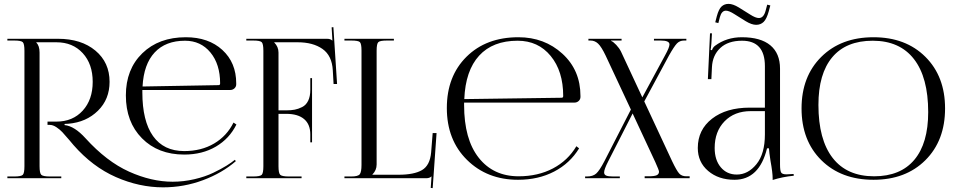

<svg xmlns="http://www.w3.org/2000/svg" viewBox="-20 -919 4924 990"><path d="M18 0V-9H53Q89 -9 97.5 -17.5Q106 -26 106 -62V-657Q106 -693 97.5 -701.5Q89 -710 53 -710H18V-719H279Q399 -719 472 -658Q545 -597 545 -497Q545 -407 485 -348Q425 -289 333 -281L313 -280V-274Q364 -269 421 -206Q530 -86 645.5 -34Q761 18 870 18Q927 18 982.5 5Q1038 -8 1079.5 -28Q1121 -48 1147.5 -64.5Q1174 -81 1191 -95L1196 -88Q1126 -27 1027 10Q928 47 821 47Q698 47 577.5 -6Q457 -59 359 -171L338 -196Q314 -224 301.5 -237.5Q289 -251 271 -263Q253 -275 237 -275H225V-292H271Q355 -292 406.5 -348.5Q458 -405 458 -497Q458 -589 406.5 -645Q355 -701 271 -701H167V-700Q184 -683 184 -648V-62Q184 -26 193 -17.5Q202 -9 238 -9H296V0ZM714 -455Q714 -449 714 -443Q714 -295 769 -217.5Q824 -140 930 -140Q1018 -140 1084 -179Q1150 -218 1184 -287L1199 -277Q1163 -204 1093 -163Q1023 -122 930 -122Q795 -122 712 -206Q629 -290 629 -427Q629 -562 714 -644.5Q799 -727 938 -727Q1055 -727 1126.5 -661.5Q1198 -596 1198 -489V-484Q1198 -472 1189 -463.5Q1180 -455 1167 -455ZM715 -473 1107 -480Q1115 -480 1115 -489Q1115 -588 1065 -648.5Q1015 -709 934 -709Q834 -709 777.5 -648.5Q721 -588 715 -473Z M1250 0V-9H1285Q1321 -9 1329.5 -17.5Q1338 -26 1338 -62V-657Q1338 -693 1329.5 -701.5Q1321 -710 1285 -710H1250V-719H1666Q1684 -719 1693 -710H1694L1690 -778L1699 -779L1718 -486H1700L1696 -556Q1692 -632 1643 -666.5Q1594 -701 1515 -701H1394V-700Q1416 -678 1416 -648V-350H1456Q1481 -350 1499.5 -353.5Q1518 -357 1538 -367Q1558 -377 1569 -399.5Q1580 -422 1580 -456V-516H1589V-185H1580V-226Q1580 -278 1548 -305Q1516 -332 1456 -332H1416V-62Q1416 -26 1425 -17.5Q1434 -9 1470 -9H1535V0Z M1756 0V-9H1791Q1826 -9 1835 -20.5Q1844 -32 1844 -69V-658Q1844 -694 1835.5 -702Q1827 -710 1791 -710H1756V-719H2011V-710H1976Q1940 -710 1931 -702Q1922 -694 1922 -658V-71Q1922 -41 1900 -19V-18H2035Q2115 -18 2156 -42Q2197 -66 2203 -133L2211 -233H2231L2211 51L2201 50L2205 -9H2204Q2195 0 2177 0Z M2373 -390Q2373 -384 2373 -378Q2373 -201 2448.5 -105.5Q2524 -10 2654 -10Q2754 -10 2831 -50.5Q2908 -91 2952 -165L2966 -154Q2919 -77 2837.5 -34.5Q2756 8 2651 8Q2492 8 2388 -94.5Q2284 -197 2284 -362Q2284 -526 2385.5 -626.5Q2487 -727 2653 -727Q2787 -727 2880 -642Q2973 -557 2973 -424V-419Q2973 -407 2964 -398.5Q2955 -390 2942 -390ZM2374 -408 2876 -415Q2884 -415 2884 -424Q2884 -552 2819.5 -630.5Q2755 -709 2649 -709Q2521 -709 2450.5 -632Q2380 -555 2374 -408Z M2997 0V-9H3006Q3037 -9 3054 -24Q3071 -39 3096 -87L3233 -354L3103 -632Q3081 -678 3064 -694Q3047 -710 3025 -710H3014V-719H3185V-710H3131V-708Q3142 -704 3157.5 -687.5Q3173 -671 3182 -653L3292 -417L3410 -635Q3432 -675 3432 -690Q3432 -710 3387 -710H3352V-719H3519V-710H3507Q3485 -710 3470.5 -695Q3456 -680 3429 -632L3302 -396L3446 -87Q3469 -39 3482 -24.5Q3495 -10 3519 -10H3536V0H3304V-10H3325Q3354 -10 3366 -15.5Q3378 -21 3378 -34Q3378 -41 3359 -83L3242 -334L3116 -87Q3095 -46 3095 -30Q3095 -18 3106 -13.5Q3117 -9 3142 -9H3176V0Z M3944 -861Q3933 -821 3917.5 -806Q3902 -791 3879 -791Q3856 -791 3825.5 -809.5Q3795 -828 3767 -846Q3739 -864 3723 -864Q3701 -864 3692 -831L3684 -800L3668 -804L3676 -835Q3686 -872 3700.5 -885.5Q3715 -899 3737 -899Q3759 -899 3789.5 -880.5Q3820 -862 3848 -844Q3876 -826 3893 -826Q3918 -826 3928 -865L3936 -895L3952 -891ZM3924 -364V-578Q3924 -709 3806 -709Q3734 -709 3694 -671.5Q3654 -634 3651 -573L3648 -511H3630L3641 -747H3651L3648 -694Q3646 -670 3644 -662L3651 -660Q3656 -675 3667 -683Q3726 -727 3805 -727Q3902 -727 3952 -685.5Q4002 -644 4002 -565V-71Q4002 -40 4007.5 -30Q4013 -20 4035 -20L4055 -21L4072 -22L4073 -13Q4014 -7 3964 9V1Q3964 -29 3953 -89Q3946 -134 3945 -154H3935Q3895 8 3767 8Q3685 8 3631.5 -37.5Q3578 -83 3578 -156Q3578 -250 3651.5 -307Q3725 -364 3846 -364ZM3924 -346H3851Q3767 -346 3716 -293.5Q3665 -241 3665 -156Q3665 -94 3696.5 -56.5Q3728 -19 3779 -19Q3837 -19 3880.5 -72.5Q3924 -126 3924 -226Z M4484 8Q4317 8 4215 -93Q4113 -194 4113 -360Q4113 -525 4215 -626Q4317 -727 4484 -727Q4650 -727 4751.5 -626Q4853 -525 4853 -360Q4853 -194 4751.5 -93Q4650 8 4484 8ZM4487 -10Q4623 -10 4694.5 -95Q4766 -180 4766 -341Q4766 -520 4692.5 -614.5Q4619 -709 4480 -709Q4343 -709 4271.5 -624Q4200 -539 4200 -378Q4200 -199 4273.5 -104.5Q4347 -10 4487 -10Z"/></svg>

Font: FoglihtenNo06
Style: Regular
Weight: 500
Designer: gluk (gluksza@wp.pl)
Foundry: gluk (gluksza@wp.pl)
Version: Version 0.76